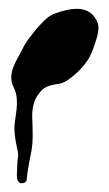

<svg xmlns="http://www.w3.org/2000/svg" viewBox="-20 -744 248 435"><path d="M176 -604Q160 -581 134 -563Q123 -555 110 -553.5Q97 -552 85 -547Q77 -543 70.5 -535Q64 -527 60 -519Q52 -499 53 -478Q54 -457 54 -436Q54 -414 49.5 -393Q45 -372 42 -351Q41 -344 40.5 -337Q40 -330 31 -329Q25 -328 22 -332Q19 -336 18.5 -342Q18 -348 18.5 -354.5Q19 -361 19 -365Q19 -376 20.5 -386Q22 -396 19 -407Q17 -416 15.5 -424.5Q14 -433 13 -444Q12 -457 14 -470Q16 -483 17.5 -495.5Q19 -508 18 -521Q17 -534 11 -546Q5 -558 5.5 -569.5Q6 -581 10 -591.5Q14 -602 20 -612.5Q26 -623 31 -633Q36 -644 45 -656Q54 -668 62 -678Q72 -689 82 -699Q92 -709 106 -714Q117 -718 130 -721Q143 -724 155.5 -724Q168 -724 179 -718.5Q190 -713 197 -701Q204 -690 203 -678Q202 -666 198 -654Q194 -641 189 -628Q184 -615 176 -604Z"/></svg>

Font: Double Feature
Style: Regular
Weight: 400
Designer: David Shetterly
Foundry: David Shetterly
Version: Version 2.100 1997 initial release